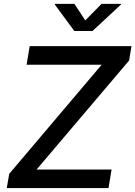

<svg xmlns="http://www.w3.org/2000/svg" viewBox="-20 -964 694 984"><path d="M14.6 0 27.3 -73.2 501 -632.3H116.2L132.3 -727.5H653.8L641.6 -653.8L167.5 -95.2H551.8L536.1 0ZM361.3 -944.3 417 -859.4 500.5 -944.3H600.6L599.6 -940.4L454.1 -805.2H360.8L261.2 -940.4L262.2 -944.3Z"/></svg>

Font: Inter 16pt Medium
Style: Italic
Weight: 500
Italic angle: -9.3988°
Version: Version 4.001;git-66647c0bb